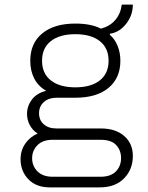

<svg xmlns="http://www.w3.org/2000/svg" viewBox="-20 -623 640 831"><path d="M195 188Q137 188 103 153Q69 118 69 66Q69 28 89.5 -1.5Q110 -31 143 -45Q121 -59 109 -81.5Q97 -104 97 -130Q97 -164 118 -192Q139 -220 180 -230Q145 -250 128 -283.5Q111 -317 111 -360Q111 -436 163 -478.5Q215 -521 306 -521Q374 -521 417 -499Q455 -509 478.5 -536Q502 -563 507 -603H555Q555 -557 526 -520Q497 -483 456 -477L455 -473Q477 -454 489 -424.5Q501 -395 501 -360Q501 -285 449.5 -242.5Q398 -200 306 -200H224Q191 -200 170 -181.5Q149 -163 149 -133Q149 -103 169.5 -85Q190 -67 224 -67H417Q480 -67 517.5 -34.5Q555 -2 555 52Q555 110 517 149Q479 188 412 188ZM208 142H415Q459 142 481.5 119Q504 96 504 61Q504 28 483 5Q462 -18 415 -18H208Q165 -18 142 5.5Q119 29 119 62Q119 95 142 118.5Q165 142 208 142ZM306 -245Q374 -245 412 -275Q450 -305 450 -360Q450 -415 412 -445Q374 -475 306 -475Q238 -475 200 -445Q162 -415 162 -360Q162 -305 200 -275Q238 -245 306 -245Z"/></svg>

Font: Chivo Mono Thin
Style: Regular
Weight: 250
Designer: Hector Gatti
Foundry: Omnibus-Type
Version: Version 1.008